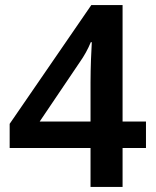

<svg xmlns="http://www.w3.org/2000/svg" viewBox="-20 -735 612 755"><path d="M554 -153V-257H462V-715H339L18 -248V-153H336V0H462V-153ZM336 -413V-257H136L294 -491C311 -515 326 -542 337 -569H341C339 -541 336 -466 336 -413Z"/></svg>

Font: Noto Sans Balinese SemiBold
Style: Regular
Weight: 600
Designer: Aditya Bayu, David Williams
Foundry: David Williams
Version: Version 2.005